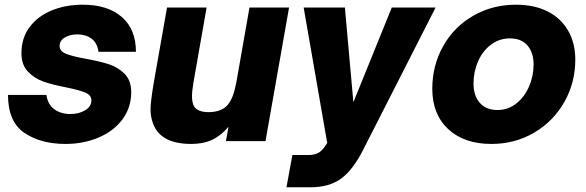

<svg xmlns="http://www.w3.org/2000/svg" viewBox="-20 -599 2488 815"><path d="M14 -196H177Q183 -155 211 -135Q239 -115 278 -115Q315 -115 341.5 -131Q368 -147 368 -173Q368 -195 342 -206Q316 -217 261 -228Q204 -239 165 -252.5Q126 -266 98.5 -295Q71 -324 71 -373Q71 -438 106 -484.5Q141 -531 200 -555Q259 -579 332 -579Q437 -579 497 -527Q557 -475 557 -379H398Q393 -417 368.5 -435Q344 -453 309 -453Q276 -453 254.5 -439.5Q233 -426 233 -404Q233 -382 259.5 -371Q286 -360 342 -350Q402 -339 441.5 -326.5Q481 -314 509 -285.5Q537 -257 537 -208Q537 -142 499.5 -92Q462 -42 398 -15Q334 12 258 12Q153 12 83.5 -35Q14 -82 14 -196Z M626 -86Q619 -108 619 -136Q619 -166 633 -250L689 -567H857L801 -248Q795 -212 795 -190Q795 -160 806 -144Q823 -123 865 -123Q918 -123 945 -152Q958 -167 967 -189.5Q976 -212 983 -248L1039 -567H1207L1107 0H939L950 -61Q918 -23 880.5 -5.5Q843 12 792 12Q653 12 626 -86Z M1196 196 1221 59H1289Q1312 59 1329 51Q1346 43 1361 20L1369 8L1269 -567H1444L1480 -165L1643 -567H1829L1522 36Q1478 123 1427.5 159.5Q1377 196 1297 196Z M1815 -222Q1815 -321 1861 -403Q1907 -485 1988.5 -532Q2070 -579 2170 -579Q2248 -579 2304.5 -550.5Q2361 -522 2391.5 -469Q2422 -416 2422 -346Q2422 -248 2375.5 -166Q2329 -84 2247.5 -36Q2166 12 2066 12Q1950 12 1882.5 -51Q1815 -114 1815 -222ZM2245 -325Q2245 -376 2219 -406Q2193 -436 2145 -436Q2099 -436 2063.5 -409Q2028 -382 2009 -338Q1990 -294 1990 -245Q1990 -192 2017 -162Q2044 -132 2091 -132Q2137 -132 2172 -160Q2207 -188 2226 -232.5Q2245 -277 2245 -325Z"/></svg>

Font: Open Sauce One Black Italic
Style: Regular
Weight: 900
Italic angle: -10°
Designer: Alfredo Marco Pradil
Foundry: Creative Sauce Fz LLC
Version: Version 1.477